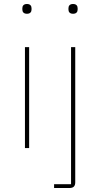

<svg xmlns="http://www.w3.org/2000/svg" viewBox="-20 -742 502 962"><path d="M336 181H251V200H328C348 200 357 191 357 171V-506H336ZM346 -673C363 -673 369 -683 369 -694V-701C369 -712 363 -722 346 -722C329 -722 323 -712 323 -701V-694C323 -683 329 -673 346 -673ZM115 -673C132 -673 138 -683 138 -694V-701C138 -712 132 -722 115 -722C98 -722 92 -712 92 -701V-694C92 -683 98 -673 115 -673ZM105 0H126V-506H105Z"/></svg>

Font: IBM Plex Devanagari Thin
Style: Regular
Weight: 100
Designer: Mike Abbink, Paul van der Laan, Pieter van Rosmalen, Erin McLaughlin
Foundry: Bold Monday
Version: Version 1.0